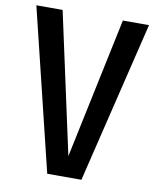

<svg xmlns="http://www.w3.org/2000/svg" viewBox="-87 -851 750 918"><g transform="rotate(10 288.0 -392.0)"><path d="M561.5 -784.2 371.6 0H205.6L14.6 -784.2H142.1L290.5 -100.6L434.6 -784.2Z"/></g></svg>

Font: Decalotype Medium
Style: Regular
Weight: 500
Designer: Alfredo Marco Pradil
Foundry: Alfredo Marco Pradil
Version: Version 1.0